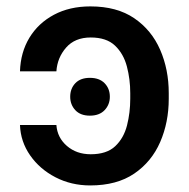

<svg xmlns="http://www.w3.org/2000/svg" viewBox="-20 -558 578 588"><path d="M41.2 -175.1H152.7Q155.5 -136.4 185 -111Q214.5 -85.6 257.8 -85.6Q306.8 -85.6 332.9 -110.3Q359 -134.9 369 -174Q378.9 -213.1 378.9 -255.7V-272.7Q378.9 -315.3 368.6 -354.4Q358.3 -393.5 332.2 -418.3Q306.1 -443.2 257.8 -443.2Q209.5 -443.2 182.5 -412.3Q155.5 -381.4 152.7 -339.5H41.2Q43 -397.7 70.1 -442.5Q97.3 -487.2 145.2 -512.8Q193.2 -538.4 256.7 -538.4Q338.1 -538.4 391.2 -502.1Q444.2 -465.9 470.5 -405.5Q496.8 -345.2 496.8 -272.7V-255.7Q496.8 -183.2 470.5 -122.9Q444.2 -62.5 391 -26.3Q337.7 9.9 256.4 9.9Q198.2 9.9 149.9 -15.1Q101.6 -40.1 72.3 -82.2Q43 -124.3 41.2 -175.1ZM255.3 -203.8Q226.2 -203.8 210.6 -220.7Q195 -237.6 195 -261.7Q195 -286.6 210.6 -303.1Q226.2 -319.6 255.3 -319.6Q284.4 -319.6 300.4 -303.1Q316.4 -286.6 316.4 -261.7Q316.4 -237.6 300.4 -220.7Q284.4 -203.8 255.3 -203.8Z"/></svg>

Font: Interface Medium
Style: Regular
Weight: 500
Designer: Rasmus Andersson
Foundry: rsms
Version: Version 1.8